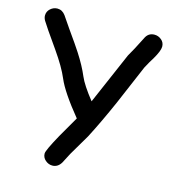

<svg xmlns="http://www.w3.org/2000/svg" viewBox="-109 -837 853 924"><g transform="rotate(15 317.5 -375.0)"><path d="M572.3 -630.9Q560.5 -613.3 541 -576.7L457 -379.9Q408.2 -269 365.2 -186.5L304.2 -83L278.3 -33.2Q262.2 -6.3 234.9 -6.3Q215.8 -6.3 200.2 -19.8Q184.6 -33.2 184.6 -53.2Q184.6 -68.8 230.5 -151.9L290.5 -255.9Q203.1 -362.8 177.2 -424.3Q155.3 -476.6 104 -549.8Q33.7 -649.4 21.5 -670.4Q14.2 -683.1 14.2 -695.3Q14.2 -715.3 29.5 -729Q44.9 -742.7 64.5 -742.7Q88.4 -742.7 104.5 -720.7L143.6 -663.6Q195.3 -590.8 211.9 -564.5Q248.5 -507.8 269 -459Q285.2 -420.4 337.9 -354L449.7 -612.3Q468.8 -644 502.4 -710.9Q516.1 -742.2 547.9 -742.2Q567.4 -742.2 582.8 -729.2Q598.1 -716.3 598.1 -695.8Q598.1 -674.8 572.3 -630.9Z"/></g></svg>

Font: Righma Çiddhi
Style: Regular
Weight: 400
Designer: R.S. Wihananto
Foundry: R.S. Wihananto
Version: Version 2.0.1